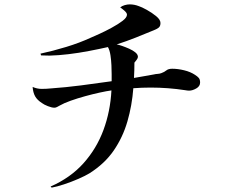

<svg xmlns="http://www.w3.org/2000/svg" viewBox="-20 -810 1040 877"><path d="M894 -433Q894 -416 876.5 -406Q859 -396 844 -396Q840 -396 835.5 -396.5Q831 -397 826 -398Q748 -410 668 -410Q628 -410 589 -407Q583 -328 562 -255.5Q541 -183 499.5 -122.5Q458 -62 388 -18Q370 -7 338 7Q306 21 272.5 32Q239 43 216 47L211 42Q302 2 361.5 -64.5Q421 -131 452.5 -216Q484 -301 489 -397Q467 -394 435 -387Q403 -380 368.5 -370.5Q334 -361 303 -350Q272 -339 253 -328Q247 -325 241 -321.5Q235 -318 228 -318Q217 -318 199 -325Q181 -332 172 -339Q150 -353 140.5 -370Q131 -387 129 -413Q149 -404 170 -404Q181 -404 191 -404.5Q201 -405 211 -406Q281 -411 350.5 -420Q420 -429 490 -439V-471Q490 -488 489 -511.5Q488 -535 484.5 -558Q481 -581 473 -595Q433 -586 386 -577Q339 -568 293 -562.5Q247 -557 207 -556Q194 -556 187 -556.5Q180 -557 167 -557Q168 -556 166.5 -560.5Q165 -565 165 -565Q221 -577 282 -595.5Q343 -614 395 -638Q407 -643 433.5 -655Q460 -667 489.5 -683Q519 -699 539.5 -714.5Q560 -730 560 -743Q560 -751 548 -761.5Q536 -772 529 -776Q537 -783 549.5 -786.5Q562 -790 572 -790Q583 -790 593.5 -788Q604 -786 614 -782Q627 -778 650.5 -765Q674 -752 693.5 -736Q713 -720 713 -705Q713 -690 704.5 -683.5Q696 -677 683 -672Q642 -655 600.5 -638.5Q559 -622 513 -607Q521 -606 537 -600.5Q553 -595 570 -587.5Q587 -580 598.5 -570.5Q610 -561 610 -550Q610 -545 604 -536.5Q598 -528 594 -524Q594 -506 593.5 -488.5Q593 -471 592 -454Q615 -458 638 -462Q661 -466 683 -470Q691 -472 700 -472.5Q709 -473 717 -476Q731 -481 740 -488.5Q749 -496 767 -496Q792 -496 821 -489Q850 -482 871 -468Q882 -461 888 -454Q894 -447 894 -433Z"/></svg>

Font: Kaisei Tokumin Medium
Style: Regular
Weight: 500
Designer: Font-Kai, 金井和夫
Foundry: KAZUO KANAI
Version: Version 5.003